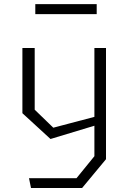

<svg xmlns="http://www.w3.org/2000/svg" viewBox="-20 -740 660 960"><path d="M125 151H362.5L452 41V-127V-147V-500H510V56L390.5 200H135ZM92 -174V-500H153.5V-191.5L246.5 -101.5L485.5 -164.5V-121.5L232.5 -45ZM156.5 -719.5H463.5V-669.5H156.5Z"/></svg>

Font: Monaspace Krypton Var
Style: Regular
Weight: 400
Designer: Riley Cran and the Lettermatic Team
Version: Version 1.101 (Monaspace Krypton Var)